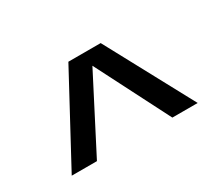

<svg xmlns="http://www.w3.org/2000/svg" viewBox="-69 -894 676 593"><g transform="rotate(-30 269.5 -598.0)"><path d="M44.9 -442.9 211.9 -752.9H327.1L494.1 -442.9H403.8L270 -705.1L134.8 -442.9Z"/></g></svg>

Font: Standard
Style: Regular
Weight: 400
Designer: Bryce Wilner
Version: Version 2.000;PS 2.0;hotconv 16.6.51;makeotf.lib2.5.65220 DE